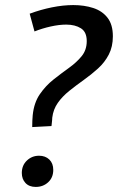

<svg xmlns="http://www.w3.org/2000/svg" viewBox="-20 -730 465 757"><path d="M107 -229Q107 -243 107.5 -254Q108 -265 109 -276Q114 -325 137 -358.5Q160 -392 191 -416.5Q222 -441 252 -462.5Q282 -484 302 -508.5Q322 -533 322 -568Q322 -604 299 -618.5Q276 -633 241 -633Q213 -633 179.5 -625.5Q146 -618 116 -606L97 -676Q140 -692 184.5 -701Q229 -710 269 -710Q312 -710 347.5 -698.5Q383 -687 404 -660Q425 -633 425 -587Q425 -546 409 -515Q393 -484 366.5 -460Q340 -436 310.5 -415Q281 -394 253.5 -372Q226 -350 208 -324.5Q190 -299 186 -266Q186 -264 185.5 -256.5Q185 -249 184 -242Q183 -235 183 -233ZM121 7Q95 7 80.5 -8.5Q66 -24 66 -48Q66 -78 86 -97Q106 -116 134 -116Q159 -116 174.5 -101Q190 -86 190 -60Q190 -30 170 -11.5Q150 7 121 7Z"/></svg>

Font: Bitter Thin Medium
Style: Italic
Weight: 500
Italic angle: -9°
Version: Version 3.021